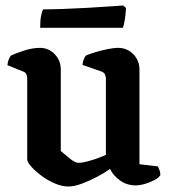

<svg xmlns="http://www.w3.org/2000/svg" viewBox="-20 -674 614 698"><path d="M229 4Q205 4 178.5 -7.5Q152 -19 129.5 -36Q107 -53 93 -69Q79 -85 79 -94V-388Q79 -396 76 -403.5Q73 -411 64 -414L7 -437Q8 -449 12 -458.5Q16 -468 20 -472Q36 -480 67 -490Q98 -500 125 -500Q157 -500 179 -477Q201 -454 201 -421V-125Q215 -113 234 -97.5Q253 -82 266 -82Q280 -82 309.5 -90.5Q339 -99 365 -111V-388Q365 -396 361.5 -403.5Q358 -411 349 -414L280 -438Q281 -451 285 -459.5Q289 -468 292 -472Q303 -477 324 -483.5Q345 -490 369 -495Q393 -500 410 -500Q442 -500 464.5 -477Q487 -454 487 -421V-77L554 -69Q556 -65 559.5 -56.5Q563 -48 563 -37Q557 -28 541.5 -19.5Q526 -11 507 -5.5Q488 0 473 0Q442 0 417 -17.5Q392 -35 380 -60Q361 -46 333.5 -31.5Q306 -17 278 -6.5Q250 4 229 4ZM126 -573Q126 -600 129.5 -617.5Q133 -635 137 -640Q168 -640 210.5 -641.5Q253 -643 297 -645.5Q341 -648 376 -650.5Q411 -653 428 -654L438 -645Q437 -621 433.5 -601Q430 -581 427 -573Z"/></svg>

Font: Texturina 72pt
Style: Bold
Weight: 700
Designer: Guillermo Torres Carreño
Foundry: Omnibus-Type
Version: Version 1.002; ttfautohint (v1.8.3)